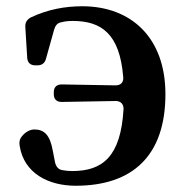

<svg xmlns="http://www.w3.org/2000/svg" viewBox="-20 -571 588 614"><path d="M222 23C404 23 509 -73 509 -270C509 -451 399 -551 243 -551C188 -551 133 -541 78 -515C66 -508 60 -499 61 -484L67 -386C68 -371 77 -362 93 -362H99C113 -362 123 -368 127 -383L153 -476C157 -489 163 -498 177 -500C188 -503 200 -504 213 -504C305 -504 363 -462 374 -325C376 -308 366 -298 350 -298L177 -301C161 -301 152 -292 152 -276V-270C152 -254 161 -245 177 -245L350 -248C366 -248 376 -238 375 -221C366 -70 308 -24 211 -24C200 -24 189 -25 179 -27C166 -29 159 -39 156 -52L149 -88C140 -140 121 -157 90 -157C77 -157 62 -150 50 -135C42 -125 41 -116 43 -104C57 -16 136 23 222 23Z"/></svg>

Font: 寒蝉锦书宋Pro Soft
Style: Regular
Weight: 700
Designer: 寒蝉锦书宋{Warren} 思源宋体{Ryoko NISHIZUKA 西塚涼子 (kana & ideographs); Frank Grießhammer (Latin, Greek & Cyrillic); Wenlong ZHANG 
Foundry: Adobe & ChillType
Version: Version 2.000;Glyphs 3.1.1 (3135)